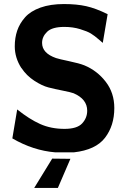

<svg xmlns="http://www.w3.org/2000/svg" viewBox="-20 -735 648 949"><path d="M41 -51 65 -194Q125 -146 178.5 -122Q232 -98 299 -98Q361 -98 386 -125Q411 -152 411 -188Q411 -245 344 -274Q331 -279 290.5 -287Q250 -295 219 -303Q188 -311 149.5 -336Q111 -361 86 -399V-398Q53 -449 53 -506Q53 -548 65 -583.5Q77 -619 104 -649.5Q131 -680 180 -697.5Q229 -715 296 -715Q359 -715 406 -704.5Q453 -694 512 -665L488 -523Q487 -524 466.5 -541.5Q446 -559 429 -569.5Q412 -580 376 -591Q340 -602 298 -602Q238 -602 213 -578Q188 -554 188 -523Q188 -472 257 -448Q272 -443 322 -432.5Q372 -422 397 -412Q460 -386 502.5 -331Q545 -276 545 -201Q545 -114 499 -54Q453 6 345 18H253Q144 9 41 -51ZM149 194 238 49 328 50 266 194Z"/></svg>

Font: Coval
Style: Heavy
Weight: 900
Foundry: Context Ltd
Version: Version 001.000